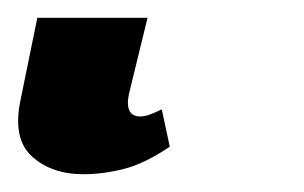

<svg xmlns="http://www.w3.org/2000/svg" viewBox="-30 40 342 216"><path d="M64 236Q28 236 6 216Q-16 196 -7 153L12 60H136L115 146Q110 171 128 171Q133 171 139.5 168.5Q146 166 152 163L161 205Q133 224 109.5 230Q86 236 64 236Z"/></svg>

Font: Noto Serif ExtraCondensed SemiBold
Style: Italic
Weight: 600
Width: 2
Italic angle: -12°
Designer: Monotype Design Team
Foundry: Monotype Imaging Inc.
Version: Version 2.013